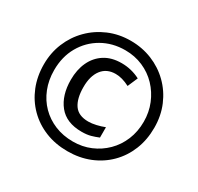

<svg xmlns="http://www.w3.org/2000/svg" viewBox="-155 -910 1142 1106"><g transform="rotate(30 416.0 -357.0)"><path d="M431 -128Q329 -128 278.5 -191Q228 -254 228 -357Q228 -424 252 -475.5Q276 -527 322 -556.5Q368 -586 435 -586Q500 -586 558 -556L529 -489Q479 -515 436 -515Q377 -515 344.5 -473Q312 -431 312 -357Q312 -281 340.5 -239.5Q369 -198 435 -198Q458 -198 486.5 -204.5Q515 -211 540 -221V-152Q516 -142 491 -135Q466 -128 431 -128ZM416 10Q336 10 269 -17Q202 -44 152.5 -93.5Q103 -143 76 -210Q49 -277 49 -357Q49 -433 76.5 -499.5Q104 -566 154 -616.5Q204 -667 271 -695.5Q338 -724 416 -724Q492 -724 558.5 -697Q625 -670 675.5 -620.5Q726 -571 754.5 -504Q783 -437 783 -357Q783 -277 756 -210Q729 -143 679.5 -93.5Q630 -44 563 -17Q496 10 416 10ZM416 -54Q478 -54 531.5 -76.5Q585 -99 626 -139.5Q667 -180 690 -235.5Q713 -291 713 -357Q713 -420 690.5 -475Q668 -530 628 -572Q588 -614 533.5 -637.5Q479 -661 416 -661Q331 -661 263 -622Q195 -583 156 -514.5Q117 -446 117 -357Q117 -291 139 -235.5Q161 -180 201 -139.5Q241 -99 295.5 -76.5Q350 -54 416 -54Z"/></g></svg>

Font: Noto Naskh Arabic
Style: Regular
Weight: 400
Designer: Monotype Design Team, David Williams, Mohamad Dakak and Nizar Qandah
Foundry: Monotype Imaging Inc.
Version: Version 2.013